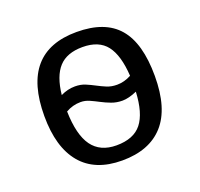

<svg xmlns="http://www.w3.org/2000/svg" viewBox="-101 -650 803 771"><g transform="rotate(-20 300.0 -264.0)"><path d="M535.2 -264.6Q535.2 -126 474.1 -58.1Q413.1 9.8 296.9 9.8Q181.2 9.8 122.1 -60.8Q63 -131.3 63 -264.6Q63 -538.1 299.8 -538.1Q420.9 -538.1 478 -471.4Q535.2 -404.8 535.2 -264.6ZM218.8 -268.1Q185.1 -268.1 155.3 -251Q157.7 -150.4 192.1 -102.8Q226.6 -55.2 295.9 -55.2Q369.6 -55.2 403.6 -98.1Q437.5 -141.1 441.9 -231.4Q406.2 -215.8 379.9 -215.8Q354.5 -215.8 333.3 -223.9Q312 -231.9 293 -241.9Q273.9 -252 255.9 -260Q237.8 -268.1 218.8 -268.1ZM381.3 -283.2Q412.1 -283.2 441.9 -299.3Q436.5 -388.2 403.8 -430.7Q371.1 -473.1 301.3 -473.1Q234.4 -473.1 200.2 -435.8Q166 -398.4 157.7 -320.3Q188 -335 218.8 -335Q243.2 -335 262.5 -326.9Q281.7 -318.8 300 -309.1Q318.4 -299.3 337.6 -291.3Q356.9 -283.2 381.3 -283.2Z"/></g></svg>

Font: Cousine
Style: Regular
Weight: 400
Monospace: yes
Designer: Steve Matteson
Foundry: Monotype Imaging Inc.
Version: Version 1.21